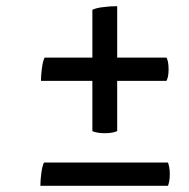

<svg xmlns="http://www.w3.org/2000/svg" viewBox="-20 -600 610 620"><path d="M124 -414.1Q118.2 -402.3 115.2 -378.9Q112.3 -356.4 112.3 -338.9Q167 -338.9 278.3 -338.9Q278.3 -298.8 278.3 -176.8Q283.2 -173.8 293.9 -171.9Q303.7 -169.9 318.4 -169.9Q332 -169.9 342.8 -171.9Q352.5 -173.8 358.4 -176.8Q358.4 -231.4 358.4 -338.9Q398.4 -338.9 517.6 -338.9Q520.5 -344.7 522.5 -353.5Q524.4 -363.3 524.4 -376Q524.4 -389.6 522.5 -399.4Q520.5 -409.2 517.6 -414.1Q464.8 -414.1 358.4 -414.1Q358.4 -455.1 358.4 -580.1Q335.9 -580.1 314.5 -577.1Q293 -575.2 278.3 -568.4Q278.3 -516.6 278.3 -414.1Q239.3 -414.1 124 -414.1ZM122.1 -75.2Q116.2 -63.5 113.3 -40Q110.4 -17.6 110.4 0Q247.1 0 522.5 0Q524.4 -4.9 526.4 -14.6Q528.3 -24.4 528.3 -37.1Q528.3 -50.8 526.4 -60.5Q524.4 -70.3 522.5 -75.2Q488.3 -75.2 421.9 -75.2Q346.7 -75.2 122.1 -75.2Z"/></svg>

Font: cl
Style: Italic
Weight: 400
Designer: Mitja Miklavcic
Version: Version 7.504; 2011; Build 1022